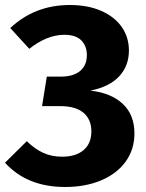

<svg xmlns="http://www.w3.org/2000/svg" viewBox="-22 -730 583 767"><path d="M-2 -80 85 -166Q118 -134 151.5 -119Q185 -104 226 -104Q281 -104 312 -130.5Q343 -157 343 -205Q343 -253 311.5 -279.5Q280 -306 219 -306H146L165 -424H222Q271 -424 298 -446.5Q325 -469 325 -510Q325 -546 303 -568.5Q281 -591 235 -591Q166 -591 95 -535L19 -618Q117 -710 257 -710Q329 -710 382.5 -686.5Q436 -663 464.5 -622Q493 -581 493 -528Q493 -467 454 -425Q415 -383 339 -368Q421 -359 468 -315.5Q515 -272 515 -197Q515 -133 480 -84.5Q445 -36 382 -9.5Q319 17 238 17Q86 17 -2 -80Z"/></svg>

Font: FiraGOUPP
Style: Bold
Weight: 700
Designer: bBox Type
Foundry: bBox Type GmbH
Version: Version 1.001